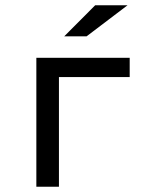

<svg xmlns="http://www.w3.org/2000/svg" viewBox="-20 -710 590 730"><path d="M204.1 -417H473.1V-490.2H118.2V0H204.1ZM464.8 -689.9H341.8L224.1 -571.8H309.1ZM0 -490.2Z"/></svg>

Font: CodeNewRoman Nerd Font Mono
Style: Regular
Weight: 400
Monospace: yes
Designer: Sam Radian
Foundry: Code New Roman
Version: Version 2.00 November 29, 2014;Nerd Fonts 3.2.1